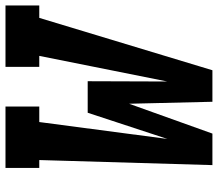

<svg xmlns="http://www.w3.org/2000/svg" viewBox="-66 -708 775 682"><g transform="rotate(-90 321.0 -367.5)"><path d="M75 0 93 -615H65V-735H283V-615H228L168 -160L261 -443H373L372 -160L463 -615H424V-735H642V-615H598L412 0H300L293 -296L187 0Z"/></g></svg>

Font: Iosevka Slab Heavy Extended
Style: Italic
Weight: 900
Width: 7
Italic angle: -9°
Monospace: yes
Designer: Belleve Invis
Foundry: Belleve Invis
Version: Version 11.1.0; ttfautohint (v1.8.3)